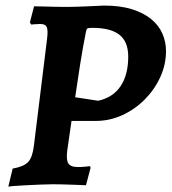

<svg xmlns="http://www.w3.org/2000/svg" viewBox="-20 -666 620 694"><path d="M103.1 -643.2Q113.8 -643.2 134.4 -642.6Q155 -642.1 179.1 -641.5Q203.2 -641 223.9 -641Q237 -641 258.7 -641.7Q280.4 -642.4 302.6 -643.4Q324.8 -644.4 339.9 -645.1Q355 -645.9 355 -645.9Q414.4 -645.9 456.8 -632.7Q499.2 -619.5 526.7 -596.7Q554.2 -573.9 567.1 -544.3Q580 -514.7 580 -481.8Q580 -431.6 558.9 -386.3Q537.9 -341 502.2 -305.4Q466.5 -269.8 421 -249.3Q375.6 -228.9 326.5 -228.9H238.5L223.2 -122.6Q218.7 -89.2 226.8 -75.7Q234.8 -62.2 262.1 -62.2Q274.3 -62.2 289.7 -63.7Q305.2 -65.3 305.2 -65.3Q305.6 -63.8 306.3 -62.4Q307.1 -60.9 307.5 -59.5L290.8 3.5Q290.8 3.5 277.3 3Q263.8 2.5 244 1.7Q224.2 1 204.3 0.5Q184.4 0 171.1 0Q152.9 0 126 1.2Q99.1 2.5 72.8 3.7Q46.4 4.9 28.6 6.4Q10.7 7.9 10.1 8.5L25.7 -56.6Q66.1 -63.7 81.9 -80.6Q97.6 -97.4 102.6 -140L150.1 -525.3Q154.1 -556.9 149 -568.1Q143.9 -579.3 126 -579.3Q116.7 -579.3 104.7 -578.3Q92.7 -577.3 92.7 -577.3L88 -584.9ZM335 -301.8Q389.5 -314.1 416.5 -355.5Q443.5 -396.9 443.5 -461.3Q443.5 -515.1 411.8 -540.2Q380.1 -565.4 313 -565.4Q298 -565.4 295 -562.5Q292 -559.6 290 -547.8Q279.7 -496 270 -435.4Q260.3 -374.7 251.7 -314.5Z"/></svg>

Font: Alegreya
Style: Italic
Weight: 400
Italic angle: -7°
Designer: Juan Pablo del Peral
Foundry: Huerta Tipografica
Version: Version 2.009